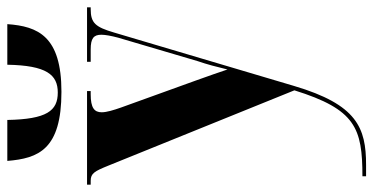

<svg xmlns="http://www.w3.org/2000/svg" viewBox="-270 -526 1021 525"><g transform="rotate(-90 240.5 -263.5)"><path d="M252 -606C404 -606 431 -670 437 -754H326C324 -647 299 -616 250 -616C200 -616 177 -646 175 -754H63C70 -669 94 -606 252 -606ZM21 217V227H52C154 227 217 202 268 30L414 -462C429 -513 440 -526 478 -526H483V-536H334V-526H368C398 -526 408 -518 408 -497C408 -486 405 -470 400 -451L336 -234C327 -208 320 -181 313 -152C306 -174 296 -201 283 -238L209 -443C202 -463 196 -482 196 -496C196 -516 208 -526 245 -526H254V-536H-2V-526H9C29 -526 35 -515 50 -478L256 31C204 198 153 217 21 217Z"/></g></svg>

Font: Noto Serif Display ExtraCondensed ExtraBold
Style: Regular
Weight: 800
Width: 2
Designer: Monotype Design Team
Foundry: Monotype Imaging Inc.
Version: Version 2.009